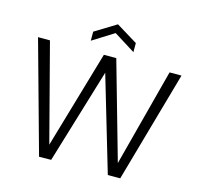

<svg xmlns="http://www.w3.org/2000/svg" viewBox="-125 -1033 1205 1166"><g transform="rotate(15 477.5 -449.5)"><path d="M26 -699H101L261 -86L440 -699H518L692 -86L853 -699H928L730 0H652L476 -596L296 0L220 1ZM609 -761 475 -845 341 -761V-818L475 -900L609 -818Z"/></g></svg>

Font: SVN-Poppins Light
Style: Regular
Weight: 300
Designer: Ninad Kale (Devanagari), Jonny Pinhorn (Latin)
Foundry: Indian Type Foundry
Version: Version 3.002 2017; ttfautohint (v1.8.3)